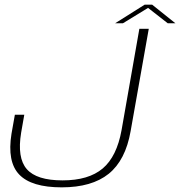

<svg xmlns="http://www.w3.org/2000/svg" viewBox="-20 -799 774 826"><path d="M245.5 7Q115.5 7 62.8 -48Q10 -103 29.5 -224L44 -305.5H84.5L71 -228.5Q53 -120 95.2 -71.5Q137.5 -23 249 -23Q361 -23 421.8 -74.2Q482.5 -125.5 503 -239.5L579.5 -675H620L542 -235Q520 -109.5 447.5 -51.2Q375 7 245.5 7ZM475.5 -699 602.5 -779H634.5L734.5 -699H701.5L617 -765L509 -699Z"/></svg>

Font: Anybody ExtraExpanded ExtraLight
Style: Italic
Weight: 200
Width: 8
Italic angle: -10°
Designer: Tyler Finck
Foundry: Etcetera Type Company
Version: Version 1.010; ttfautohint (v1.8.3) -l 8 -r 50 -G 200 -x 14 